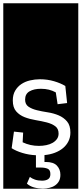

<svg xmlns="http://www.w3.org/2000/svg" viewBox="-32 -937 497 1170"><path d="M-12 -917H445V213H-12ZM336 128Q336 95 315 72.5Q294 50 247 50H239V8Q273 5 302 -6Q331 -17 352 -34.5Q373 -52 385 -76Q397 -100 397 -129Q397 -173 376.5 -197Q356 -221 325.5 -234Q295 -247 259 -252.5Q223 -258 192.5 -265.5Q162 -273 141.5 -287Q121 -301 121 -330Q121 -365 148 -380.5Q175 -396 217 -396Q244 -396 266 -390.5Q288 -385 308 -374L319 -302L377 -309L366 -413Q338 -430 297.5 -442Q257 -454 211 -454Q181 -454 151 -447Q121 -440 98 -424.5Q75 -409 60.5 -384.5Q46 -360 46 -325Q46 -282 66.5 -258.5Q87 -235 118 -223Q149 -211 185.5 -205Q222 -199 253 -191Q284 -183 304.5 -168Q325 -153 325 -123Q325 -104 315 -90Q305 -76 288.5 -66.5Q272 -57 250 -52.5Q228 -48 205 -48Q152 -48 106 -70L109 -129L53 -135L39 -34Q65 -17 104.5 -5Q144 7 187 9V84H217Q241 84 258 91Q275 98 275 124Q275 146 261 155Q247 164 224 164Q200 164 181 157.5Q162 151 150 141L132 182Q150 198 175 205Q200 212 229 212Q250 212 269.5 207.5Q289 203 304 192.5Q319 182 327.5 166.5Q336 151 336 128Z"/></svg>

Font: Zilla Slab Regular Highlight
Style: Regular
Weight: 410
Designer: Typotheque Type Foundry
Foundry: Typotheque type foundry
Version: Version 1.0; 2017